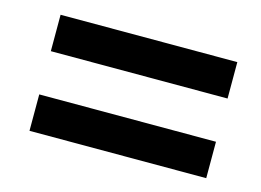

<svg xmlns="http://www.w3.org/2000/svg" viewBox="-55 -570 666 489"><g transform="rotate(15 278.5 -326.0)"><path d="M52 -173V-269H518V-173ZM52 -383V-479H518V-383Z"/></g></svg>

Font: Source Serif 4 SmText
Style: Bold Italic
Weight: 700
Italic angle: -12°
Designer: Frank Grießhammer
Foundry: Adobe
Version: Version 4.005;hotconv 1.1.0;makeotfexe 2.6.0